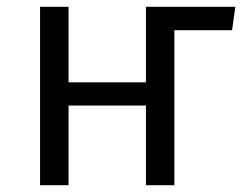

<svg xmlns="http://www.w3.org/2000/svg" viewBox="-20 -546 715 566"><path d="M673.8 -525.9 664.1 -457H494.1V0H410.2V-234.9H182.1V0H98.1V-525.9H182.1V-303.2H410.2V-525.9Z"/></svg>

Font: Fira Sans Book
Style: Regular
Weight: 350
Designer: Carrois Corporate & Edenspiekermann AG
Foundry: Carrois Corporate GbR & Edenspiekermann AG
Version: Version 4.203;PS 004.203;hotconv 1.0.88;makeotf.lib2.5.64775